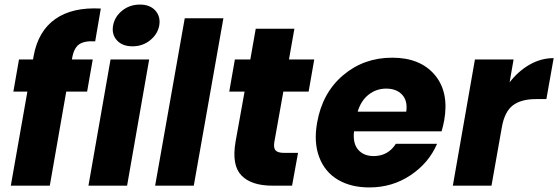

<svg xmlns="http://www.w3.org/2000/svg" viewBox="-20 -821 2468 849"><path d="M27.8 0 101.1 -416H39.1L64 -558.1H126L128.9 -574.2Q148.9 -683.6 224.4 -736.8Q299.8 -790 425.8 -783.2L400.9 -638.2Q352.1 -641.1 329.1 -624.3Q306.2 -607.4 298.8 -563L297.9 -558.1H390.1L365.2 -416H272.9L200.2 0Z M371.1 0 468.8 -558.1H639.6L542 0ZM565.9 -616.2Q521 -616.2 497.1 -642.6Q473.1 -668.9 480 -708Q487.3 -747.6 520.5 -774.2Q553.7 -800.8 598.6 -800.8Q643.1 -800.8 667 -774.2Q690.9 -747.6 684.1 -708Q676.8 -669.4 643.6 -642.8Q610.4 -616.2 565.9 -616.2Z M666 0 796.9 -740.2H967.8L836.9 0Z M1021.5 -193.8 1061.5 -416H993.7L1018.6 -558.1H1086.9L1110.8 -693.8H1281.7L1257.8 -558.1H1369.6L1344.7 -416H1232.9L1192.9 -191.9Q1189 -166.5 1198.7 -155.8Q1208.5 -145 1236.8 -145H1297.9L1271.5 0H1184.6Q1091.3 0 1047.6 -45.2Q1003.9 -90.3 1021.5 -193.8Z M1687.5 -429.2Q1644 -429.2 1610.1 -402.6Q1576.2 -376 1561.5 -327.1H1776.4Q1783.2 -375.5 1758.1 -402.3Q1732.9 -429.2 1687.5 -429.2ZM1912.6 -185.1Q1876.5 -100.6 1795.7 -46.4Q1714.8 7.8 1613.3 7.8Q1531.2 7.8 1473.6 -26.6Q1416 -61 1391.4 -126.5Q1366.7 -191.9 1382.3 -278.8Q1405.3 -410.2 1496.8 -488Q1588.4 -565.9 1714.4 -565.9Q1837.9 -565.9 1902.1 -490.2Q1966.3 -414.6 1944.3 -289.1Q1940.4 -267.6 1932.6 -240.2H1545.4Q1539.6 -186.5 1564 -158.7Q1588.4 -130.9 1632.3 -130.9Q1695.8 -130.9 1730.5 -185.1Z M2199.2 -258.8 2153.3 0H1982.4L2080.1 -558.1H2251L2233.4 -457Q2272 -506.8 2322.3 -535.4Q2372.6 -564 2428.2 -564L2396 -382.8H2349.1Q2284.7 -382.8 2248 -355.2Q2211.4 -327.6 2199.2 -258.8Z"/></svg>

Font: Poppins
Style: Bold Italic
Weight: 700
Italic angle: -10°
Designer: Ninad Kale (Devanagari), Jonny Pinhorn (Latin)
Foundry: Indian Type Foundry
Version: Version 3.200;PS 1.000;hotconv 16.6.54;makeotf.lib2.5.65590